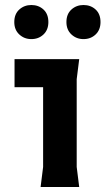

<svg xmlns="http://www.w3.org/2000/svg" viewBox="-20 -746 423 766"><path d="M142 0 152 -80V-398H38V-510H296L286 -430V-80L296 0ZM313 -590Q285 -590 265 -608.5Q245 -627 245 -658Q245 -690 265 -708Q285 -726 313 -726Q342 -726 361.5 -708Q381 -690 381 -658Q381 -627 361.5 -608.5Q342 -590 313 -590ZM105 -590Q77 -590 57 -608.5Q37 -627 37 -658Q37 -690 57 -708Q77 -726 105 -726Q134 -726 153.5 -708Q173 -690 173 -658Q173 -627 153.5 -608.5Q134 -590 105 -590Z"/></svg>

Font: AR One Sans
Style: Bold
Weight: 700
Designer: Niteesh Yadav
Foundry: Niteesh Yadav
Version: Version 1.001;gftools[0.9.33]